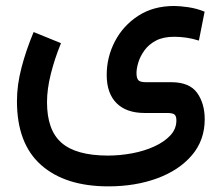

<svg xmlns="http://www.w3.org/2000/svg" viewBox="-20 -395 761 658"><path d="M189 -247.1Q167 -193.4 154.1 -141.4Q141.1 -89.4 141.1 -44.9Q141.1 50.8 190.7 94.2Q240.2 137.7 348.6 138.2Q391.1 138.2 432.9 130.4Q474.6 122.6 508.8 106.9Q543 91.3 563.7 69.1Q584.5 46.9 584.5 17.6Q584.5 3.4 578.4 -2.2Q572.3 -7.8 552.2 -7.8H475.6Q413.1 -7.8 379.4 -41.5Q345.7 -75.2 345.7 -138.2Q345.7 -199.2 373.8 -253.2Q401.9 -307.1 453.6 -340.8Q505.4 -374.5 577.1 -374.5Q595.2 -374.5 624.5 -370.4Q653.8 -366.2 681.2 -355L661.6 -255.9Q640.6 -262.7 618.7 -265.9Q596.7 -269 577.1 -269Q539.6 -269 514.6 -255.9Q489.7 -242.7 475.1 -222.4Q460.4 -202.1 454.1 -181.2Q447.8 -160.2 447.8 -144.5Q447.8 -127.4 453.9 -120.4Q460 -113.3 480.5 -113.3H568.4Q629.9 -112.8 655.8 -76.4Q681.6 -40 681.6 13.7Q681.6 85.4 637.7 137Q593.8 188.5 518.8 216.1Q443.8 243.7 351.1 243.7Q203.6 243.7 120.8 170.4Q38.1 97.2 38.1 -48.3Q38.1 -103.5 53.5 -162.6Q68.8 -221.7 95.2 -285.2Z"/></svg>

Font: Vazir Medium FD-WOL-UI
Style: Medium-FD-WOL-UI
Weight: 500
Designer: Saber Rastikerdar
Foundry: Saber Rastikerdar
Version: Version 30.0.0